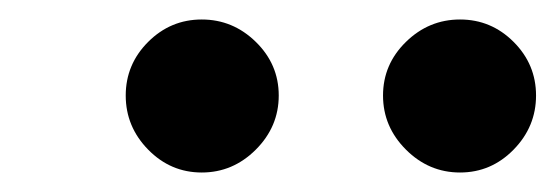

<svg xmlns="http://www.w3.org/2000/svg" viewBox="-20 -758 574 197"><path d="M187 -581Q155 -581 132 -604.5Q109 -628 109 -660Q109 -692 132 -715Q155 -738 187 -738Q219 -738 242.5 -715Q266 -692 266 -660Q266 -628 242.5 -604.5Q219 -581 187 -581ZM452 -581Q420 -581 396.5 -604.5Q373 -628 373 -660Q373 -692 396.5 -715Q420 -738 452 -738Q484 -738 507 -715Q530 -692 530 -660Q530 -628 507 -604.5Q484 -581 452 -581Z"/></svg>

Font: Figtree Light ExtraBold
Style: Italic
Weight: 800
Italic angle: -9.5°
Version: Version 2.001;gftools[0.9.30]